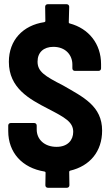

<svg xmlns="http://www.w3.org/2000/svg" viewBox="-20 -809 522 910"><path d="M464 -190C464 -307 374 -349 279 -404C191 -449 158 -470 158 -517C158 -561 187 -587 233 -587C290 -587 323 -549 323 -503V-485C323 -478 328 -473 335 -473H447C454 -473 459 -478 459 -485V-505C459 -601 401 -674 310 -698C307 -699 306 -700 306 -703L308 -777C308 -784 303 -789 296 -789H206C199 -789 194 -784 194 -777L195 -710C195 -706 193 -705 190 -704C89 -689 22 -619 22 -516C22 -391 120 -339 207 -294C288 -252 327 -231 327 -184C327 -145 301 -113 248 -113C190 -113 154 -149 154 -195V-214C154 -221 149 -226 142 -226H31C24 -226 19 -221 19 -214V-188C19 -86 85 -13 191 4C194 5 196 6 196 10L195 69C195 76 200 81 207 81H297C304 81 309 76 309 69L308 6C308 3 309 1 312 0C406 -22 464 -91 464 -190Z"/></svg>

Font: Barlow Semi Condensed
Style: Bold
Weight: 700
Width: 4
Designer: Jeremy Tribby
Foundry: Tribby Type
Version: Version 1.422;hotconv 1.0.109;makeotfexe 2.5.65596